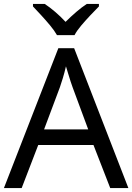

<svg xmlns="http://www.w3.org/2000/svg" viewBox="-20 -964 679 984"><path d="M545 0 459 -221H176L91 0H0L279 -717H360L638 0ZM352 -517Q349 -525 342 -546Q335 -567 328.5 -589.5Q322 -612 318 -624Q311 -593 302 -563.5Q293 -534 287 -517L206 -301H432ZM272 -784Q259 -807 237 -833.5Q215 -860 191 -886Q167 -912 149 -931V-944H209Q235 -927 263 -903Q291 -879 316 -852Q343 -879 371 -903Q399 -927 425 -944H487V-931Q468 -912 443.5 -886Q419 -860 396.5 -833.5Q374 -807 362 -784Z"/></svg>

Font: Noto Sans Modi
Style: Regular
Weight: 400
Designer: Monotype Design Team
Foundry: Monotype Imaging Inc.
Version: Version 2.003; ttfautohint (v1.8.4.7-5d5b)